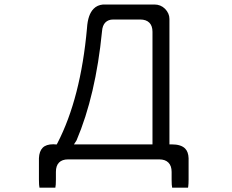

<svg xmlns="http://www.w3.org/2000/svg" viewBox="-20 -718 1040 862"><path d="M664.6 -69.8H312L323.7 -87.9Q409.7 -290 438 -577.1Q439.9 -604 453.1 -617.2Q466.3 -630.4 488.3 -630.4H609.4Q636.2 -630.4 650.4 -616.2Q664.6 -602.1 664.6 -575.2ZM750.5 87.9Q750.5 114.3 752.9 124.5H824.2L825.2 118.2Q826.7 106.9 826.7 87.9V-7.8Q825.7 -36.6 811 -51.3Q792.5 -69.8 751 -69.8H740.7V-632.8Q740.7 -658.2 720.7 -678.7Q701.2 -697.8 672.9 -697.8H442.9Q416.5 -695.3 400.4 -678.7Q374.5 -652.8 370.6 -592.3V-591.8Q342.3 -277.3 237.8 -75.2L234.4 -69.3Q223.1 -70.3 219.2 -70.3Q187 -70.3 171.6 -54.7Q156.2 -39.1 154.8 -7.8V87.9Q154.8 114.3 157.2 124.5H228.5Q231 114.3 231 87.9V53.7Q231 25.9 245.1 11.7Q259.3 -2.4 285.2 -2.4H695.3Q721.7 -2.4 736.1 12Q750.5 26.4 750.5 53.7ZM438 -577.1V-576.7Q438 -577.1 438 -577.1ZM323.7 -87.9V-86.9Q323.7 -87.4 323.7 -87.9Z"/></svg>

Font: YuPearl-ExtraLight
Style: ExtraLight
Weight: 200
Designer: Max Yao
Foundry: Max-Everyday
Version: Version 1.011; ttfautohint (v1.8.3)